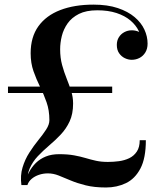

<svg xmlns="http://www.w3.org/2000/svg" viewBox="-20 -780 674 830"><path d="M72.5 20Q67 -21.5 77.5 -56.2Q88 -91 106.8 -120.2Q125.5 -149.5 145.5 -174Q165.5 -198.5 179.5 -220Q193.5 -241.5 193.5 -260.5Q193.5 -303.5 181.2 -338.2Q169 -373 153 -405.2Q137 -437.5 124.8 -472.2Q112.5 -507 112.5 -550Q112.5 -620 146 -666.5Q179.5 -713 240.5 -736.5Q301.5 -760 384 -760Q445 -760 489 -745.2Q533 -730.5 561.8 -706.2Q590.5 -682 604.2 -652.2Q618 -622.5 618 -591.5Q618 -569 608.2 -553.2Q598.5 -537.5 583 -529.5Q567.5 -521.5 549.5 -521.5Q534.5 -521.5 519.8 -528.5Q505 -535.5 495 -549.8Q485 -564 485 -586Q485 -605 494 -619.2Q503 -633.5 517.8 -641.2Q532.5 -649 549.5 -649Q566.5 -649 582 -641.8Q597.5 -634.5 607.2 -621.2Q617 -608 617 -591.5H592.5Q592.5 -619.5 580.2 -645.2Q568 -671 543.8 -691.5Q519.5 -712 483.5 -723.8Q447.5 -735.5 400.5 -735.5Q352.5 -735.5 321.2 -719.8Q290 -704 272.2 -678.8Q254.5 -653.5 247.2 -624.2Q240 -595 240 -567Q240 -530 248.5 -499Q257 -468 268 -440.8Q279 -413.5 287.5 -387Q296 -360.5 296 -332.5Q296 -287.5 281 -255.2Q266 -223 242.2 -198Q218.5 -173 192.2 -150.8Q166 -128.5 143.5 -104.8Q121 -81 108 -51Q95 -21 98.5 20ZM438.5 30.5Q387.5 30.5 350.5 21.2Q313.5 12 285.2 0Q257 -12 233.8 -21.2Q210.5 -30.5 187 -30.5Q166.5 -30.5 148.2 -24.2Q130 -18 116.8 -6.8Q103.5 4.5 98.5 20H84.5Q92 -9.5 104.5 -33.8Q117 -58 135.2 -75.8Q153.5 -93.5 178.2 -103.5Q203 -113.5 235.5 -113.5Q273 -113.5 300.2 -108.5Q327.5 -103.5 350 -96.8Q372.5 -90 395.2 -85Q418 -80 446.5 -80Q470 -80 494.2 -83.2Q518.5 -86.5 538.8 -96.2Q559 -106 571.5 -124.8Q584 -143.5 584 -174H610.5Q610.5 -96 587 -51.5Q563.5 -7 524.2 11.8Q485 30.5 438.5 30.5ZM14.5 -378V-405.5H465V-378Z"/></svg>

Font: Bodoni Moda 9pt Medium
Style: Regular
Weight: 500
Designer: Owen Earl
Foundry: indestructible type
Version: Version 2.005